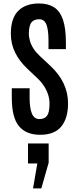

<svg xmlns="http://www.w3.org/2000/svg" viewBox="-20 -761 438 1098"><path d="M209.5 9.8Q129.4 9.8 88.4 -39.6Q47.4 -88.9 47.4 -202.6V-256.3H149.4V-200.7Q149.4 -142.1 162.6 -111.1Q175.8 -80.1 205.6 -80.1Q235.4 -80.1 249.3 -99.4Q263.2 -118.7 263.2 -168.5Q263.2 -193.8 255.4 -219Q247.6 -244.1 231.7 -268.8Q215.8 -293.5 190.9 -316.4L136.2 -368.2Q90.3 -411.6 66.2 -461.2Q42 -510.7 42 -567.4Q42 -657.2 84.5 -699.2Q127 -741.2 203.1 -741.2Q253.9 -741.2 288.1 -720Q322.3 -698.7 339.6 -649.7Q356.9 -600.6 356.9 -516.1V-480H257.3V-530.3Q257.3 -588.9 245.6 -619.9Q233.9 -650.9 204.1 -650.9Q175.3 -650.9 160.9 -634.3Q146.5 -617.7 145 -573.7Q144.5 -551.3 150.9 -528.3Q157.2 -505.4 171.6 -483.2Q186 -460.9 209 -439.5L265.1 -387.2Q316.9 -339.8 343 -285.4Q369.1 -231 369.1 -169.9Q369.1 -85 330.6 -37.6Q292 9.8 209.5 9.8ZM168.9 316.4 193.4 173.8H140.1V59.6H258.3V169.4L216.3 316.4Z"/></svg>

Font: Antonio Medium
Style: Regular
Weight: 500
Designer: Vernon Adams
Foundry: Vernon Adams
Version: Version 1.002